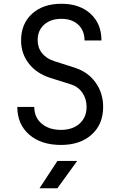

<svg xmlns="http://www.w3.org/2000/svg" viewBox="-20 -760 640 1020"><path d="M304 10Q198 10 135 -45Q72 -100 72 -192H162Q162 -137 201 -103.5Q240 -70 304 -70Q366 -70 403 -103.5Q440 -137 440 -192Q440 -235 417.5 -267.5Q395 -300 356 -312L248 -346Q175 -369 133.5 -422Q92 -475 92 -545Q92 -634 150.5 -687Q209 -740 306 -740Q403 -740 461 -687Q519 -634 519 -545H429Q429 -598 395.5 -629Q362 -660 306 -660Q249 -660 214.5 -629Q180 -598 180 -547Q180 -507 203 -478Q226 -449 266 -436L378 -400Q447 -378 487.5 -322Q528 -266 528 -192Q528 -100 467 -45Q406 10 304 10ZM190 240 285 95H390L285 240Z"/></svg>

Font: NKDuy Mono
Style: Regular
Weight: 400
Monospace: yes
Designer: NKDuy
Foundry: NKDuy
Version: Version 2.251; ttfautohint (v1.8.4.7-5d5b)